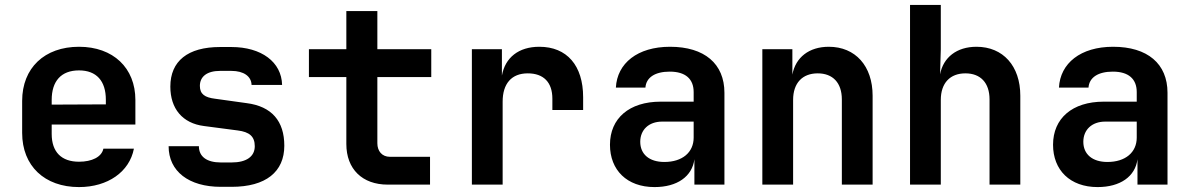

<svg xmlns="http://www.w3.org/2000/svg" viewBox="-20 -750 4840 780"><path d="M301 10C418 10 506 -52 524 -146H400C393 -112 353 -93 301 -93C230 -93 190 -132 190 -206V-244H530V-344C530 -474 440 -560 301 -560C161 -560 70 -474 70 -340V-210C70 -76 161 10 301 10ZM190 -344C190 -420 228 -464 301 -464C372 -464 410 -421 410 -345V-326L190 -325Z M877 9H921C1060 9 1135 -52 1135 -158C1135 -258 1084 -318 982 -331L853 -349C813 -354 792 -367 792 -401C792 -439 821 -462 874 -462H920C970 -462 1001 -440 1002 -405H1126C1124 -498 1042 -559 920 -559H874C743 -559 672 -502 672 -398C672 -309 721 -249 809 -238L946 -220C993 -214 1015 -196 1015 -156C1015 -114 981 -90 921 -90H877C821 -90 788 -113 788 -156H665C665 -54 747 9 877 9Z M1555 0H1727V-113H1564C1532 -113 1513 -136 1513 -168V-437H1732V-550H1513V-705H1387V-550H1235V-437H1387V-165C1387 -63 1452 0 1555 0Z M1897 0H2022V-337C2022 -410 2058 -452 2124 -452C2188 -452 2224 -416 2224 -349V-303H2349V-355C2349 -484 2283 -560 2171 -560C2087 -560 2032 -516 2019 -443V-550H1897Z M2639 10C2731 10 2792 -33 2801 -103V0H2923V-373C2923 -491 2842 -560 2702 -560C2570 -560 2487 -493 2482 -394H2602C2605 -436 2642 -459 2701 -459C2765 -459 2798 -429 2798 -376V-337H2664C2536 -337 2458 -269 2458 -162C2458 -59 2527 10 2639 10ZM2679 -92C2617 -92 2581 -124 2581 -174C2581 -222 2615 -256 2670 -256H2798V-191C2798 -131 2752 -92 2679 -92Z M3077 0H3202V-344C3202 -413 3240 -452 3302 -452C3363 -452 3400 -414 3400 -346V0H3525V-361C3525 -482 3455 -560 3347 -560C3267 -560 3212 -517 3199 -447V-550H3077Z M3677 0H3802V-344C3802 -413 3840 -452 3902 -452C3963 -452 4000 -414 4000 -346V0H4125V-361C4125 -482 4055 -560 3947 -560C3867 -560 3812 -517 3799 -448L3802 -550V-730H3677Z M4439 10C4531 10 4592 -33 4601 -103V0H4723V-373C4723 -491 4642 -560 4502 -560C4370 -560 4287 -493 4282 -394H4402C4405 -436 4442 -459 4501 -459C4565 -459 4598 -429 4598 -376V-337H4464C4336 -337 4258 -269 4258 -162C4258 -59 4327 10 4439 10ZM4479 -92C4417 -92 4381 -124 4381 -174C4381 -222 4415 -256 4470 -256H4598V-191C4598 -131 4552 -92 4479 -92Z"/></svg>

Font: JetBrains Mono
Style: Bold
Weight: 558
Monospace: yes
Designer: Philipp Nurullin, Konstantin Bulenkov
Foundry: JetBrains
Version: Version 2.305